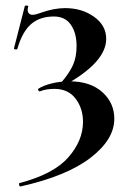

<svg xmlns="http://www.w3.org/2000/svg" viewBox="-20 -510 484 687"><path d="M254 -345Q254 -392 233.5 -421.5Q213 -451 173 -451Q123 -451 91.5 -424Q60 -397 42 -335Q42 -333 37 -333Q34 -333 31.5 -334.5Q29 -336 30 -337L69 -489Q69 -490 73 -490Q83 -490 81 -487Q79 -479 79 -475Q79 -466 84 -461.5Q89 -457 96 -457Q107 -457 128 -465Q174 -481 213 -481Q273 -481 316.5 -450Q360 -419 360 -371Q360 -288 213 -206L196 -211Q229 -249 241.5 -278Q254 -307 254 -345ZM277 -74Q277 -122 250.5 -157Q224 -192 175 -192Q146 -192 125 -184L123 -183Q119 -183 117 -187Q115 -191 118 -193Q135 -204 165 -211.5Q195 -219 229 -219Q303 -219 346 -180.5Q389 -142 389 -85Q389 -11 304 54.5Q219 120 54 157Q50 158 48.5 152Q47 146 50 145Q172 113 224.5 53Q277 -7 277 -74Z"/></svg>

Font: Cormorant Unicase
Style: Bold
Weight: 700
Designer: Christian Thalmann (Catharsis Fonts)
Foundry: Catharsis Fonts
Version: Version 4.000